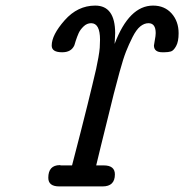

<svg xmlns="http://www.w3.org/2000/svg" viewBox="-20 -667 659 687"><path d="M152.8 -30.8Q152.8 -75.7 193.8 -76.2Q193.8 -76.2 198.2 -75.2H237.8Q252 -129.4 268.6 -194.6Q285.2 -259.8 293 -291.5Q300.8 -323.2 310.3 -362.5Q319.8 -401.9 324 -420.4Q328.1 -439 332 -460.9Q335.9 -482.9 336.9 -496.3Q337.9 -509.8 337.9 -524.9Q337.9 -584 306.2 -584Q291 -584 279.1 -572.5Q267.1 -561 261.5 -548.6Q255.9 -536.1 251 -521Q246.1 -505.9 246.1 -504.9Q234.9 -480 203.1 -480H202.1Q165 -480 165 -503.9Q165 -542 211.4 -594.5Q257.8 -647 320.8 -647Q391.6 -647 392.1 -548.8Q392.1 -539.1 391.1 -527.6Q390.1 -516.1 390.1 -509.8Q441.9 -647 527.8 -647Q568.8 -647 594 -618.9Q619.1 -590.8 619.1 -547.9Q619.1 -518.1 610.1 -502Q601.1 -485.8 591.6 -482.9Q582 -480 567.9 -480H561Q531.2 -480 530.8 -503.9Q530.8 -506.8 533.9 -522.9Q537.1 -539.1 537.1 -548.8Q537.1 -584 511.2 -584Q496.1 -584 481.9 -572.5Q467.8 -561 454.3 -534.4Q440.9 -507.8 430.9 -482.4Q420.9 -457 408 -409.9Q395 -362.8 387 -330.8Q378.9 -298.8 364.5 -239.5Q350.1 -180.2 341.8 -147.9L324.2 -75.2H351.1Q391.1 -75.2 391.1 -43Q391.1 0 347.2 0H191.9Q152.8 0 152.8 -30.8Z"/></svg>

Font: CMU Typewriter Text
Style: BoldItalic
Weight: 700
Italic angle: -14.04°
Version: Version 0.7.0